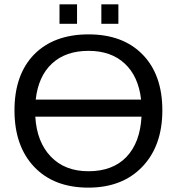

<svg xmlns="http://www.w3.org/2000/svg" viewBox="-20 -857 818 887"><path d="M730 -347.2Q730 -183.6 637.7 -86.9Q545.4 9.8 388.2 9.8Q229 9.8 137.9 -86.2Q46.9 -182.1 46.9 -347.2Q46.9 -511.7 137.2 -605Q229 -698.2 389.2 -698.2Q547.9 -698.2 638.9 -605Q730 -511.7 730 -347.2ZM388.2 -65.9Q500.5 -65.9 563.7 -131.6Q627 -197.3 633.8 -317.9H143.1Q149.9 -201.2 214.8 -133.5Q279.8 -65.9 388.2 -65.9ZM389.2 -622.1Q283.7 -622.1 220.5 -563.7Q157.2 -505.4 145 -397H631.8Q619.6 -504.4 556.4 -563.2Q493.2 -622.1 389.2 -622.1ZM526.9 -747.1H448.2V-836.9H526.9ZM335.9 -747.1H254.9V-836.9H335.9Z"/></svg>

Font: Libra Sans Modern
Style: Regular
Weight: 400
Foundry: Stefan Peev, Context Ltd
Version: Version 1.000